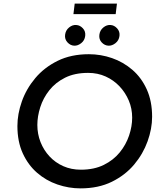

<svg xmlns="http://www.w3.org/2000/svg" viewBox="-20 -1032 897 1059"><path d="M424 7Q359 7 296.5 -14.5Q234 -36 184.5 -79Q135 -122 105.5 -186.5Q76 -251 76 -337Q76 -403 100.5 -472.5Q125 -542 174.5 -601Q224 -660 298 -696.5Q372 -733 470 -733Q536 -733 598 -711.5Q660 -690 710 -647Q760 -604 789.5 -539Q819 -474 819 -388Q819 -322 794 -252.5Q769 -183 720 -124.5Q671 -66 597 -29.5Q523 7 424 7ZM426 -96Q499 -96 552.5 -122.5Q606 -149 640.5 -191.5Q675 -234 692 -284.5Q709 -335 709 -383Q709 -433 690.5 -477Q672 -521 639.5 -555.5Q607 -590 563 -610Q519 -630 466 -630Q392 -630 339 -603.5Q286 -577 252 -534Q218 -491 202 -440.5Q186 -390 186 -343Q186 -293 203.5 -248.5Q221 -204 253 -169.5Q285 -135 329 -115.5Q373 -96 426 -96ZM339 -840Q342 -865 361 -880.5Q380 -896 401 -894Q421 -893 437 -876Q453 -859 450 -834Q447 -809 428 -794Q409 -779 389 -780Q368 -781 352 -798.5Q336 -816 339 -840ZM528 -840Q531 -865 550 -880.5Q569 -896 590 -894Q610 -893 626 -875.5Q642 -858 639 -834Q636 -809 617 -794Q598 -779 578 -780Q557 -781 541 -798Q525 -815 528 -840ZM392 -1012H625L618 -954H385Z"/></svg>

Font: Josefin Sans Medium
Style: Italic
Weight: 500
Italic angle: -7°
Designer: Santiago Orozco
Foundry: Typemade
Version: Version 2.000